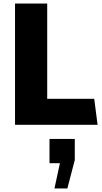

<svg xmlns="http://www.w3.org/2000/svg" viewBox="-20 -706 578 1086"><path d="M247 -686V-147H513L532 0H65V-686ZM319 217H260V80H403V199L361 360H288Z"/></svg>

Font: Chivo ExtraBold
Style: Regular
Weight: 800
Designer: Hector Gatti
Foundry: Omnibus-Type
Version: Version 1.007